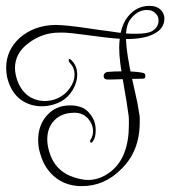

<svg xmlns="http://www.w3.org/2000/svg" viewBox="-20 -589 580 654"><path d="M259 45Q208 45 172 18Q131 -13 117 -66Q110 -86 110 -112Q110 -163 140 -196Q170 -230 219 -230Q240 -230 257.5 -223.5Q275 -217 288 -199Q306 -177 306 -145Q306 -120 296 -107Q293 -103 291 -103Q287 -103 287 -108Q287 -111 288 -112Q297 -126 297 -142Q297 -165 280 -185Q262 -205 234 -205Q191 -205 166 -180Q141 -155 141 -114Q141 -96 147 -75Q166 -5 235 16Q261 24 280 24Q321 24 358 -5Q419 -54 419 -164V-183Q419 -188 418.5 -192.5Q418 -197 417 -202L412 -237L400 -308Q393 -346 389.5 -375Q386 -404 386 -427Q386 -434 386.5 -441Q387 -448 388 -457Q351 -459 280 -469Q217 -478 193 -478H184Q152 -478 125.5 -468.5Q99 -459 77 -442Q31 -408 31 -357Q31 -346 34 -332Q44 -289 73 -265Q99 -245 133 -245Q157 -245 178 -255Q203 -267 218 -289Q234 -312 234 -335Q234 -358 218 -375Q214 -379 214 -384Q214 -388 216 -388L221 -386Q243 -367 243 -334Q243 -309 228 -283Q213 -258 189 -244Q157 -227 122 -227Q82 -227 50 -250Q16 -276 4 -327Q1 -344 1 -358Q1 -417 46 -459Q72 -482 103.5 -493Q135 -504 169 -504Q185 -504 210.5 -501.5Q236 -499 271 -494Q295 -490 314.5 -487.5Q334 -485 349 -483L391 -477Q399 -513 417 -534Q446 -569 489 -569Q521 -569 534 -547Q540 -537 540 -526Q540 -491 503 -473Q471 -456 409 -456Q410 -430 415.5 -395Q421 -360 431 -316L448 -239L454 -203Q456 -195 456 -188Q456 -181 456 -173Q456 -73 392 -12Q335 45 259 45ZM444 -474Q482 -474 498 -483Q520 -496 520 -519Q520 -533 512 -541Q501 -555 480 -555Q448 -555 424 -523Q412 -508 409 -475Q419 -474 427.5 -474Q436 -474 444 -474ZM347 -318Q333 -318 333 -331Q333 -335 336.5 -339Q340 -343 346 -344Q356 -345 370 -345.5Q384 -346 404 -346Q427 -346 446 -344Q465 -342 470 -340Q475 -338 475 -330Q475 -321 468 -321Q445 -321 418.5 -320Q392 -319 372 -318.5Q352 -318 347 -318Z"/></svg>

Font: Puppies Play
Style: Regular
Weight: 400
Designer: Robert E. Leuschke
Foundry: Robert E. Leuschke
Version: Version 1.010; ttfautohint (v1.8.3)